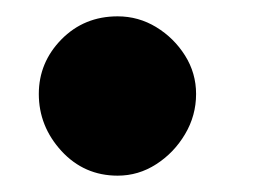

<svg xmlns="http://www.w3.org/2000/svg" viewBox="-20 -215 324 235"><path d="M124 0Q83 0 55.2 -30.2Q27.5 -60.5 27.5 -100Q27.5 -138.5 55.2 -166.8Q83 -195 124 -195Q149.5 -195 171.2 -181.8Q193 -168.5 206.5 -147Q220 -125.5 220 -100Q220 -73.5 206.5 -50.8Q193 -28 171.2 -14Q149.5 0 124 0Z"/></svg>

Font: Edu SA Hand Cursive
Style: Regular
Weight: 400
Designer: Tina and Corey Anderson, Eben Sorkin, Mirko Velimirovic
Foundry: Google for Education
Version: Version 2.000